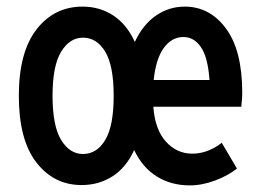

<svg xmlns="http://www.w3.org/2000/svg" viewBox="-20 -549 792 581"><path d="M37 -259Q37 -391 90.5 -460Q144 -529 230 -529Q282 -529 323 -502Q364 -475 388 -422Q412 -474 451.5 -501.5Q491 -529 539 -529Q615 -529 664 -462.5Q713 -396 713 -269Q713 -257 712 -246Q711 -235 710 -226H444Q449 -157 482 -120.5Q515 -84 562 -84Q587 -84 610.5 -93.5Q634 -103 651 -117L697 -39Q671 -18 631.5 -3Q592 12 554 12Q498 12 454.5 -15Q411 -42 386 -95Q362 -42 320.5 -15.5Q279 11 227 11Q143 11 90 -57.5Q37 -126 37 -259ZM445 -307H614Q609 -376 588 -406.5Q567 -437 535 -437Q500 -437 476 -404.5Q452 -372 445 -307ZM139 -259Q139 -168 165 -125.5Q191 -83 231 -83Q273 -83 298.5 -125.5Q324 -168 324 -259Q324 -350 298.5 -392.5Q273 -435 231 -435Q191 -435 165 -392.5Q139 -350 139 -259Z"/></svg>

Font: Radio Canada Condensed Medium
Style: Regular
Weight: 500
Width: 3
Designer: Charles Daoud, Etienne Aubert Bonn, Alexandre Saumier Demers, Jacques Le Bailly
Foundry: Radio-Canada
Version: Version 2.104; ttfautohint (v1.8.4.7-5d5b);gftools[0.9.28.de